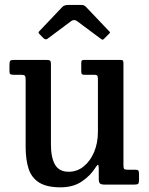

<svg xmlns="http://www.w3.org/2000/svg" viewBox="-20 -770 622 801"><path d="M87 -157.5V-438Q87 -450.5 83.5 -454.2Q80 -458 69.5 -458H36.5Q26.5 -458 23 -460.8Q19.5 -463.5 19.5 -474V-499.5Q19.5 -513 22.8 -516.5Q26 -520 39.5 -520H174.5Q185.5 -520 189 -516.8Q192.5 -513.5 192.5 -503.5V-166.5Q192.5 -113 209.5 -83.2Q226.5 -53.5 266.5 -53.5Q302 -53.5 329.5 -76Q357 -98.5 372.8 -136.2Q388.5 -174 388.5 -220V-440.5Q388.5 -451 385.5 -454.5Q382.5 -458 375 -458H332.5Q324.5 -458 321.8 -460.5Q319 -463 319 -473.5V-506Q319 -515 321.2 -517.5Q323.5 -520 331.5 -520H480.5Q491 -520 493 -517Q495 -514 495 -503.5V-80.5Q495 -68 498.2 -65Q501.5 -62 512 -62H545Q553.5 -62 556.8 -58.8Q560 -55.5 560 -44.5V-20Q560 -8 557 -4Q554 0 542.5 0H415.5Q402.5 0 397.2 -4.5Q392 -9 392 -24V-64.5Q392 -79 389.5 -81.8Q387 -84.5 379 -72Q358.5 -38.5 322.2 -13.5Q286 11.5 232.5 11.5Q175 11.5 143.2 -8.5Q111.5 -28.5 99.2 -66.2Q87 -104 87 -157.5ZM160.5 -611.5 146 -626.5Q140.5 -632.5 140.5 -634.5Q140.5 -636.5 146 -642L240 -741Q248 -749.5 266.5 -749.5H316Q326 -749.5 330.2 -747.5Q334.5 -745.5 339 -741L435 -640Q439 -636.5 439 -634.8Q439 -633 435 -629L415.5 -609.5Q410 -604 408 -604.2Q406 -604.5 399.5 -609L302 -681.5Q289 -691 277 -682L178.5 -608.5Q170 -602 160.5 -611.5Z"/></svg>

Font: Besley* Narrow Medium
Style: Regular
Weight: 500
Width: 4
Designer: Owen Earl
Foundry: indestructible type*
Version: Version 3.000; ttfautohint (v1.8.3)